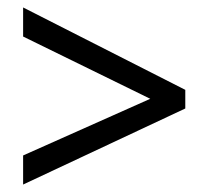

<svg xmlns="http://www.w3.org/2000/svg" viewBox="-20 -617 560 515"><path d="M42 -200V-122L477 -326V-376L42 -597V-519L383 -352Z"/></svg>

Font: Noto Sans Sinhala UI SemiCondensed
Style: Regular
Weight: 400
Width: 4
Designer: Jelle Bosma - Monotype Design Team
Foundry: Monotype Imaging Inc.
Version: Version 2.006